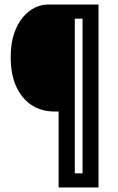

<svg xmlns="http://www.w3.org/2000/svg" viewBox="-20 -680 516 842"><path d="M237 142V-191H219Q161 -191 118 -219.5Q75 -248 51 -301Q27 -354 27 -429Q27 -490 42 -533.5Q57 -577 81 -605Q105 -633 133 -646.5Q161 -660 188 -660H308V142ZM283 142V80H376V142ZM342 142V-660H412V142ZM279 -598V-660H382V-598Z"/></svg>

Font: Bricolage Grotesque 24pt Condensed
Style: Regular
Weight: 400
Width: 3
Designer: Mathieu Triay
Foundry: Atelier Triay
Version: Version 1.001;gftools[0.9.33.dev8+g029e19f]